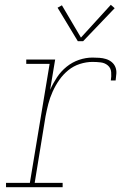

<svg xmlns="http://www.w3.org/2000/svg" viewBox="-20 -777 540 797"><path d="M5 0V-18H104L186 -512H89V-530H209L188 -404Q200 -431 216.5 -456Q233 -481 256.5 -500Q280 -519 308 -528.5Q336 -538 364 -538Q378 -538 392.5 -537Q407 -536 420 -532Q433 -528 443.5 -519.5Q454 -511 459 -498.5Q464 -486 463 -471.5Q462 -457 460 -443H440Q443 -460 441.5 -477.5Q440 -495 427.5 -505.5Q415 -516 398 -518Q381 -520 364 -520Q338 -520 311.5 -511.5Q285 -503 263.5 -485.5Q242 -468 226 -445Q210 -422 198.5 -396.5Q187 -371 180.5 -345.5Q174 -320 169 -294L124 -18H240V0ZM325 -606H303L219 -745L237 -755L316 -621L440 -757L456 -743Z"/></svg>

Font: Iosevka Slab Thin Oblique
Style: Regular
Weight: 100
Italic angle: -9°
Monospace: yes
Designer: Belleve Invis
Foundry: Belleve Invis
Version: Version 11.1.0; ttfautohint (v1.8.3)